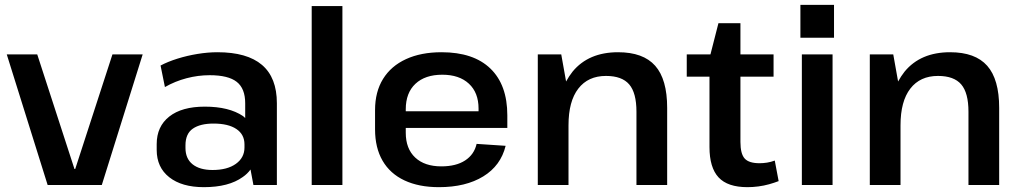

<svg xmlns="http://www.w3.org/2000/svg" viewBox="-20 -765 4220 794"><path d="M8 -540H134L288 -66H291L445 -540H570L401 0H177Z M823 9Q732 9 680 -32Q628 -73 628 -145V-169Q628 -242 680 -283Q732 -324 827 -324Q927 -324 985 -285Q989 -281 994 -277V-338Q994 -399 959 -426.5Q924 -454 847 -454Q799 -454 751.5 -441.5Q704 -429 662 -405L644 -494Q674 -510 714 -522.5Q754 -535 797 -542Q840 -549 879 -549Q1002 -549 1063.5 -496.5Q1125 -444 1125 -338V0H1028L1016 -64Q1003 -46 984 -33Q926 9 823 9ZM859 -62Q920 -62 955.5 -87.5Q991 -113 991 -155V-168Q991 -209 957.5 -231.5Q924 -254 863 -254Q808 -254 777.5 -233Q747 -212 747 -164V-153Q747 -109 776.5 -85.5Q806 -62 859 -62Z M1396 -740V0H1269V-740Z M1795 9Q1712 9 1652.5 -19Q1593 -47 1562 -100.5Q1531 -154 1531 -230V-310Q1531 -385 1564 -438.5Q1597 -492 1659 -520.5Q1721 -549 1806 -549Q1938 -549 2008 -481.5Q2078 -414 2078 -288V-236H1658V-216Q1658 -150 1697 -113.5Q1736 -77 1805 -77Q1866 -77 1903.5 -101.5Q1941 -126 1951 -170L2071 -162Q2051 -80 1978.5 -35.5Q1906 9 1795 9ZM1658 -305H1959V-316Q1959 -382 1919 -419Q1879 -456 1809 -456Q1738 -456 1698 -418.5Q1658 -381 1658 -313Z M2612 -303Q2612 -381 2582 -416Q2552 -451 2486 -451Q2412 -451 2371.5 -398.5Q2331 -346 2331 -247V0H2204V-540H2301L2321 -428Q2333 -450 2348 -469Q2414 -549 2536 -549Q2640 -549 2689.5 -493Q2739 -437 2739 -319V0H2612Z M3071 9Q2989 9 2951.5 -31.5Q2914 -72 2914 -157V-448H2820V-540H2918L2951 -669H3042V-540H3179V-448H3042V-178Q3042 -129 3059.5 -109.5Q3077 -90 3121 -90Q3136 -90 3152 -92.5Q3168 -95 3184 -101L3200 -16Q3182 -9 3160.5 -3Q3139 3 3116 6Q3093 9 3071 9Z M3423 -540V0H3296V-540ZM3429 -745V-609H3290V-745Z M3985 -303Q3985 -381 3955 -416Q3925 -451 3859 -451Q3785 -451 3744.5 -398.5Q3704 -346 3704 -247V0H3577V-540H3674L3694 -428Q3706 -450 3721 -469Q3787 -549 3909 -549Q4013 -549 4062.5 -493Q4112 -437 4112 -319V0H3985Z"/></svg>

Font: Pathway Extreme 8pt Thin 12pt SemiBold
Style: Regular
Weight: 600
Version: Version 1.001;gftools[0.9.26]